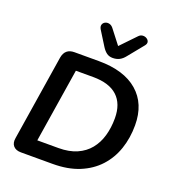

<svg xmlns="http://www.w3.org/2000/svg" viewBox="-165 -1076 1092 1204"><g transform="rotate(20 381.0 -474.5)"><path d="M323 0H112Q78 0 61 -19.5Q44 -39 50 -73L140 -643Q151 -705 213 -705H376Q544 -705 635.5 -626Q727 -547 727 -404Q727 -319 702 -245.5Q677 -172 626.5 -117Q576 -62 500.5 -31Q425 0 323 0ZM261 -599 183 -106H325Q395 -106 446 -128.5Q497 -151 529.5 -191Q562 -231 577.5 -285Q593 -339 593 -402Q593 -498 538.5 -548.5Q484 -599 376 -599ZM450 -753Q426 -753 409.5 -765Q393 -777 379 -799L319 -895Q309 -912 313 -925Q317 -938 329.5 -944.5Q342 -951 357.5 -947.5Q373 -944 385 -928L457 -835L553 -935Q565 -948 580 -949Q595 -950 607 -942.5Q619 -935 622 -923Q625 -911 614 -897L531 -795Q514 -773 494.5 -763Q475 -753 450 -753Z"/></g></svg>

Font: Nunito Variable Extra Light
Style: Italic
Weight: 200
Italic angle: -9°
Designer: Vernon Adams
Foundry: Vernon Adams
Version: Version 3.602